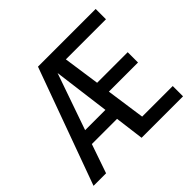

<svg xmlns="http://www.w3.org/2000/svg" viewBox="-179 -996 1212 1212"><g transform="rotate(-45 427.0 -390.0)"><path d="M814 0H444L419 -194H194L127 0H15L299 -780H814V-688H456L491 -444H764V-352H504L541 -92H814ZM407 -286 358 -664 226 -286Z"/></g></svg>

Font: Tanohe Sans Medium
Style: Regular
Weight: 500
Designer: Village Type and Design LLC
Foundry: Cooper Hewitt Smithsonian Design Museum
Version: Version 1.00;September 29, 2021;FontCreator 13.0.0.2655 64-b